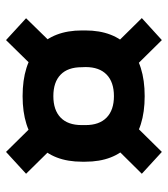

<svg xmlns="http://www.w3.org/2000/svg" viewBox="20 -623 557 637"><g transform="rotate(-90 298.5 -304.5)"><path d="M298 -103Q192.5 -103 136.5 -154.2Q80.5 -205.5 80.5 -300V-311Q80.5 -405.5 136.8 -456.8Q193 -508 298 -508Q404 -508 460 -456.8Q516 -405.5 516 -311V-300Q516 -205.5 459.8 -154.2Q403.5 -103 298 -103ZM298 -205Q344.5 -205 369.5 -229.2Q394.5 -253.5 394.5 -299L394 -312Q394 -358 369.2 -382Q344.5 -406 298 -406Q252 -406 227 -382Q202 -358 202 -312V-299Q202 -253.5 227 -229.2Q252 -205 298 -205ZM448.5 -222.5 557 -112.5 484 -46 374.5 -157ZM220.5 -155 113 -46 40.5 -112.5 151.5 -224.5ZM142.5 -393 40.5 -496.5 113 -563 219 -455.5ZM377 -454 484 -563 556.5 -496.5 449.5 -387Z"/></g></svg>

Font: AnekLatin_SemiExpandedSemiBold
Style: Regular
Weight: 600
Width: 6
Designer: Yesha Goshar
Foundry: Ek Type
Version: Version 1.003